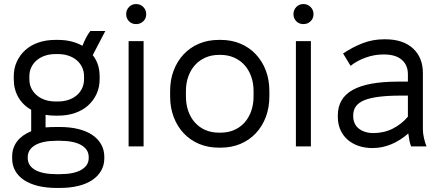

<svg xmlns="http://www.w3.org/2000/svg" viewBox="-20 -723 2189 948"><path d="M48 -331.9Q48 -282 70.5 -243Q93 -204 134 -181V-75Q89 -57 64.5 -25Q40 7 40 51V59.5Q40 93.6 55.5 120.8Q71 148 99.6 166.7Q128.2 185.3 168.6 195.2Q209 205 260 205H275Q325.5 205 366.3 195Q407 185 435.3 166.1Q463.6 147.2 479.3 119.9Q495 92.6 495 59V51Q495 17 479.3 -10.5Q463.6 -38 435.3 -57Q407 -76 366.3 -86Q325.5 -96 275 -96H260Q244.6 -96 231.3 -95.5Q218 -95 205 -94V-156Q216 -154 227.9 -153Q239.8 -152 253 -152H267Q312 -152 350 -165Q388 -178 414.8 -202.1Q441.6 -226.2 456.8 -259.2Q472 -292.2 472 -332V-346Q472 -377.1 463.5 -403.1Q455 -429 438 -451L500 -570H426Q413 -553 404 -535Q395 -517 387 -497Q362 -511 332 -518.5Q302 -526 267 -526H253Q207.5 -526 169.7 -513Q132 -500 105.2 -475.9Q78.4 -451.9 63.2 -418.9Q48 -386 48 -346.5ZM125 -346Q125 -371 134.6 -390.9Q144.2 -410.7 161.3 -425.3Q178.5 -440 202 -448Q225.5 -456 254 -456H266Q294.6 -456 318.1 -448Q341.7 -440.1 358.9 -425.5Q376 -411 385.5 -390.6Q395 -370.3 395 -346V-332Q395 -307.7 385.5 -287.4Q376 -267 358.9 -252.5Q341.9 -237.9 318.4 -230Q295 -222 266 -222H254Q225.5 -222 202 -230Q178.5 -238 161.3 -252.7Q144.2 -267.3 134.6 -287.1Q125 -307 125 -332ZM117 52.7Q117 15 154 -6.5Q191 -28 261 -28H274Q344 -28 381 -6.7Q418 14.5 418 53V57.5Q418 94 381.5 115.5Q345 137 274 137H261Q190 137 153.5 116Q117 95 117 57.3Z M615 0H689V-520H615ZM652 -604Q673 -604 687.5 -618Q702 -632 702 -653Q702 -674 687.5 -688.5Q673 -703 652 -703Q631 -703 617 -688.5Q603 -674 603 -653Q603 -632 617 -618Q631 -604 652 -604Z M1060 6H1070Q1123 6 1167 -12.5Q1211 -31 1243 -65Q1275 -99 1292.5 -145.5Q1310 -192 1310 -247V-273Q1310 -329 1292.5 -375Q1275 -421 1243 -455Q1211 -489 1167 -507.5Q1123 -526 1070 -526H1060Q1007 -526 963 -507.5Q919 -489 887 -455Q855 -421 837.5 -375Q820 -329 820 -273V-247Q820 -192 837.5 -145.5Q855 -99 887 -65Q919 -31 963 -12.5Q1007 6 1060 6ZM1061 -68Q1024 -68 994 -81Q964 -94 942.5 -118Q921 -142 909.5 -175Q898 -208 898 -247V-273Q898 -313 910 -346Q922 -379 943.5 -402.5Q965 -426 995 -439Q1025 -452 1061 -452H1069Q1105 -452 1135 -439Q1165 -426 1186.5 -402.5Q1208 -379 1220 -346Q1232 -313 1232 -273V-247Q1232 -208 1220.5 -175Q1209 -142 1187.5 -118Q1166 -94 1136 -81Q1106 -68 1069 -68Z M1441 0H1515V-520H1441ZM1478 -604Q1499 -604 1513.5 -618Q1528 -632 1528 -653Q1528 -674 1513.5 -688.5Q1499 -703 1478 -703Q1457 -703 1443 -688.5Q1429 -674 1429 -653Q1429 -632 1443 -618Q1457 -604 1478 -604Z M1819 8Q1867 8 1911.5 -10.5Q1956 -29 1996 -64Q1998 -47 2001.5 -29Q2005 -11 2010 0H2086Q2079 -17 2073.5 -40.5Q2068 -64 2068 -85V-362Q2068 -439 2019 -484Q1970 -529 1882 -529H1876Q1821 -529 1771.5 -510Q1722 -491 1674 -459L1711 -398Q1744 -424 1786.5 -439Q1829 -454 1871 -454H1877Q1933 -454 1963.5 -428Q1994 -402 1994 -356V-320H1946Q1795 -320 1721.5 -279Q1648 -238 1648 -153V-146Q1648 -111 1660.5 -82.5Q1673 -54 1695.5 -34Q1718 -14 1749.5 -3Q1781 8 1819 8ZM1823 -66Q1801 -66 1782.5 -72Q1764 -78 1751 -88.5Q1738 -99 1731 -114.5Q1724 -130 1724 -149V-154Q1724 -206 1779.5 -228.5Q1835 -251 1961 -251H1994V-147Q1963 -110 1919.5 -88Q1876 -66 1823 -66Z"/></svg>

Font: Fixel Variable
Style: Regular
Weight: 100
Width: 3
Designer: AlfaBravo + MacPaw
Foundry: Kyrylo Tkachov, Marchela Mozhyna, Serhii Makarenko, Maria Weinstein, Zakhar Kryvoshyya
Version: Version 1.211